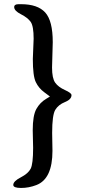

<svg xmlns="http://www.w3.org/2000/svg" viewBox="-20 -760 411 931"><path d="M48.8 -725.6Q48.8 -739.7 69.8 -739.7H82Q162.6 -739.7 199.2 -699.5Q235.8 -659.2 235.8 -555.7L232.4 -432.6Q232.4 -380.4 247.6 -359.1Q262.7 -337.9 294.7 -323.5Q326.7 -309.1 326.7 -298.8Q326.7 -277.8 294.9 -265.1Q263.2 -252.4 248 -227.3Q232.9 -202.1 232.9 -115.7L234.4 -28.8Q234.4 107.4 156.7 137.2Q120.1 151.4 82.3 151.4Q44.4 151.4 44.4 136.7Q44.4 118.7 80.6 100.1Q116.7 81.5 128.7 58.1Q140.6 34.7 140.6 -43L138.7 -128.4Q138.7 -199.7 156.2 -231.4Q173.8 -263.2 204.6 -281.2Q222.2 -291.5 222.2 -292Q222.2 -292.5 195.1 -312.3Q168 -332 153.6 -361.8Q139.2 -391.6 139.2 -474.1L143.1 -572.3Q143.1 -632.8 129.2 -653.3Q115.2 -673.8 82 -690.7Q48.8 -707.5 48.8 -725.6Z"/></svg>

Font: Averia Serif Libre
Style: Regular
Weight: 400
Version: Version 1.002